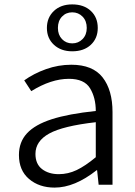

<svg xmlns="http://www.w3.org/2000/svg" viewBox="-20 -839 614 872"><path d="M66 -135Q66 -194 102.5 -233.5Q139 -273 215 -297.5Q291 -322 415 -335Q415 -395 389 -438Q363 -481 293 -481Q212 -481 122 -425L90 -474Q133 -505 189 -525Q245 -545 304 -545Q401 -545 446 -487.5Q491 -430 491 -330V0H428L421 -66H419Q319 13 228 13Q158 13 112 -26Q66 -65 66 -135ZM415 -125V-284Q266 -267 203.5 -232.5Q141 -198 141 -140Q141 -94 171 -71Q201 -48 247 -48Q289 -48 328 -66.5Q367 -85 415 -125ZM193 -712Q193 -759 224.5 -789Q256 -819 308 -819Q361 -819 392.5 -789.5Q424 -760 424 -712Q424 -665 392.5 -635.5Q361 -606 308 -606Q257 -606 225 -635.5Q193 -665 193 -712ZM374 -712Q374 -744 355 -763.5Q336 -783 308 -783Q280 -783 261.5 -763.5Q243 -744 243 -712Q243 -681 261.5 -661.5Q280 -642 308 -642Q336 -642 355 -661.5Q374 -681 374 -712Z"/></svg>

Font: Nebula Sans Book
Style: Regular
Weight: 400
Designer: Paul D. Hunt for Adobe (as Source Sans)
Foundry: Nebula Entertainment & Broadcasting LLC
Version: Version 1.010